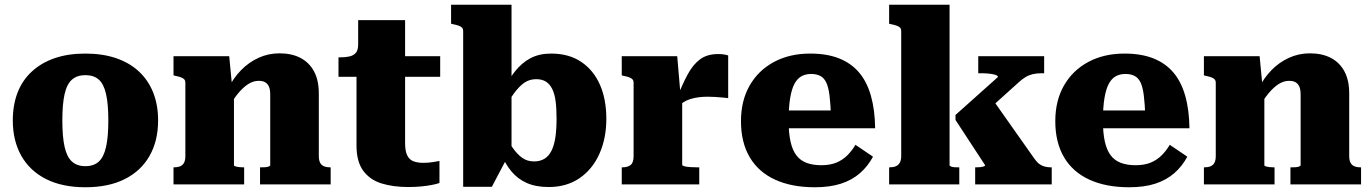

<svg xmlns="http://www.w3.org/2000/svg" viewBox="-20 -778 5784 810"><path d="M647 -270Q647 -184 611 -120.5Q575 -57 506.5 -22.5Q438 12 340 12Q243 12 174.5 -22.5Q106 -57 70 -120.5Q34 -184 34 -270Q34 -335 54 -387Q74 -439 114 -476Q154 -513 210.5 -532.5Q267 -552 340 -552Q413 -552 470 -532.5Q527 -513 566.5 -476Q606 -439 626.5 -387Q647 -335 647 -270ZM243 -270Q243 -201 252.5 -158.5Q262 -116 283.5 -96.5Q305 -77 340 -77Q376 -77 397 -96.5Q418 -116 427.5 -158.5Q437 -201 437 -270Q437 -339 427.5 -381Q418 -423 397 -442Q376 -461 340 -461Q305 -461 283.5 -442Q262 -423 252.5 -381Q243 -339 243 -270Z M712 0V-72H714Q729 -72 740 -76.5Q751 -81 756.5 -91.5Q762 -102 762 -120V-428Q762 -438 757.5 -443Q753 -448 744 -451.5Q735 -455 720 -458L712 -460V-541H947L959 -416L967 -414V-81Q967 -78 973.5 -76Q980 -74 989 -73Q998 -72 1006 -72H1010V0ZM1375 0H1077V-72H1080Q1088 -72 1097.5 -72.5Q1107 -73 1113.5 -75.5Q1120 -78 1120 -81V-379Q1120 -399 1115 -411.5Q1110 -424 1099.5 -430.5Q1089 -437 1071 -437Q1049 -437 1027.5 -423.5Q1006 -410 984.5 -384Q963 -358 940 -317L943 -405Q964 -448 996.5 -481.5Q1029 -515 1070.5 -534Q1112 -553 1159 -553Q1211 -553 1248 -533.5Q1285 -514 1305 -476.5Q1325 -439 1325 -384V-120Q1325 -102 1330.5 -91.5Q1336 -81 1347 -76.5Q1358 -72 1372 -72H1375Z M1408 -454V-536H1415Q1438 -536 1455 -540Q1472 -544 1481.5 -555.5Q1491 -567 1491 -591L1608 -541H1837V-454ZM1689 -174Q1689 -141 1698 -122.5Q1707 -104 1724.5 -97.5Q1742 -91 1766 -91Q1789 -91 1808.5 -94.5Q1828 -98 1834 -99V-6Q1823 -2 1803 2Q1783 6 1757.5 8.5Q1732 11 1703 11Q1639 11 1590 -4Q1541 -19 1512.5 -57.5Q1484 -96 1484 -164V-522L1491 -530V-693H1689Z M2295 11Q2241 11 2202.5 -6Q2164 -23 2137.5 -55Q2111 -87 2091 -134L2096 -225Q2122 -185 2141.5 -156.5Q2161 -128 2182.5 -112.5Q2204 -97 2233 -97Q2258 -97 2276.5 -108Q2295 -119 2306.5 -142Q2318 -165 2323 -198.5Q2328 -232 2328 -277Q2328 -320 2324 -351Q2320 -382 2309.5 -403Q2299 -424 2282.5 -434Q2266 -444 2242 -444Q2215 -444 2193.5 -430Q2172 -416 2149 -385Q2126 -354 2095 -303V-381Q2122 -438 2151.5 -475.5Q2181 -513 2218 -532.5Q2255 -552 2305 -552Q2380 -552 2432 -517Q2484 -482 2511 -420.5Q2538 -359 2538 -277Q2538 -194 2508.5 -128.5Q2479 -63 2424.5 -26Q2370 11 2295 11ZM1934 -647Q1934 -656 1929.5 -661Q1925 -666 1915.5 -669.5Q1906 -673 1891 -676L1883 -678V-758H2138V-123L2123 -119L2055 10H1934Z M3052 -544V-364Q3044 -365 3029 -366.5Q3014 -368 2997 -369Q2980 -370 2965 -370Q2945 -370 2926.5 -367.5Q2908 -365 2892 -360Q2876 -355 2863 -346.5Q2850 -338 2838 -325L2834 -360Q2858 -421 2880.5 -463Q2903 -505 2933 -527.5Q2963 -550 3010 -550Q3025 -550 3036 -548Q3047 -546 3052 -544ZM2603 0V-72H2605Q2628 -72 2640.5 -82Q2653 -92 2653 -120V-428Q2653 -438 2648.5 -443Q2644 -448 2635 -451.5Q2626 -455 2611 -458L2603 -460V-541H2837L2851 -378L2858 -380V-83Q2858 -79 2867.5 -76.5Q2877 -74 2892 -73Q2907 -72 2923 -72H2930V0Z M3307 -268Q3307 -217 3315 -181Q3323 -145 3339.5 -123Q3356 -101 3382.5 -91Q3409 -81 3445 -81Q3482 -81 3508.5 -92Q3535 -103 3554.5 -122.5Q3574 -142 3589 -167L3663 -117Q3641 -76 3607.5 -47Q3574 -18 3527.5 -3Q3481 12 3417 12Q3320 12 3250 -20Q3180 -52 3143 -114.5Q3106 -177 3106 -267Q3106 -353 3142.5 -417Q3179 -481 3245 -516.5Q3311 -552 3398 -552Q3468 -552 3519 -532Q3570 -512 3603.5 -473Q3637 -434 3654 -374.5Q3671 -315 3672 -237H3259V-312H3505L3486 -282Q3484 -339 3479.5 -375Q3475 -411 3465.5 -430.5Q3456 -450 3440 -458Q3424 -466 3402 -466Q3379 -466 3361.5 -456.5Q3344 -447 3332 -425Q3320 -403 3313.5 -364.5Q3307 -326 3307 -268Z M4417 0H4094V-72H4099Q4108 -72 4116.5 -73Q4125 -74 4130.5 -76Q4136 -78 4136 -81L4011 -272V-293L4190 -453Q4190 -459 4178.5 -462.5Q4167 -466 4151 -467.5Q4135 -469 4119 -469H4107V-541H4385V-469H4374Q4353 -469 4336.5 -465Q4320 -461 4306 -452.5Q4292 -444 4278 -431L4106 -276L4156 -375L4345 -107Q4355 -93 4365.5 -85.5Q4376 -78 4388.5 -75Q4401 -72 4414 -72H4417ZM3986 -758V-81Q3986 -78 3992 -75.5Q3998 -73 4007 -72.5Q4016 -72 4023 -72H4027V0H3731V-72H3733Q3748 -72 3759 -76.5Q3770 -81 3776 -91.5Q3782 -102 3782 -120V-647Q3782 -656 3777.5 -661Q3773 -666 3763.5 -669.5Q3754 -673 3739 -676L3731 -678V-758Z M4633 -268Q4633 -217 4641 -181Q4649 -145 4665.5 -123Q4682 -101 4708.5 -91Q4735 -81 4771 -81Q4808 -81 4834.5 -92Q4861 -103 4880.5 -122.5Q4900 -142 4915 -167L4989 -117Q4967 -76 4933.5 -47Q4900 -18 4853.5 -3Q4807 12 4743 12Q4646 12 4576 -20Q4506 -52 4469 -114.5Q4432 -177 4432 -267Q4432 -353 4468.5 -417Q4505 -481 4571 -516.5Q4637 -552 4724 -552Q4794 -552 4845 -532Q4896 -512 4929.5 -473Q4963 -434 4980 -374.5Q4997 -315 4998 -237H4585V-312H4831L4812 -282Q4810 -339 4805.5 -375Q4801 -411 4791.5 -430.5Q4782 -450 4766 -458Q4750 -466 4728 -466Q4705 -466 4687.5 -456.5Q4670 -447 4658 -425Q4646 -403 4639.5 -364.5Q4633 -326 4633 -268Z M5059 0V-72H5061Q5076 -72 5087 -76.5Q5098 -81 5103.5 -91.5Q5109 -102 5109 -120V-428Q5109 -438 5104.5 -443Q5100 -448 5091 -451.5Q5082 -455 5067 -458L5059 -460V-541H5294L5306 -416L5314 -414V-81Q5314 -78 5320.5 -76Q5327 -74 5336 -73Q5345 -72 5353 -72H5357V0ZM5722 0H5424V-72H5427Q5435 -72 5444.5 -72.5Q5454 -73 5460.5 -75.5Q5467 -78 5467 -81V-379Q5467 -399 5462 -411.5Q5457 -424 5446.5 -430.5Q5436 -437 5418 -437Q5396 -437 5374.5 -423.5Q5353 -410 5331.5 -384Q5310 -358 5287 -317L5290 -405Q5311 -448 5343.5 -481.5Q5376 -515 5417.5 -534Q5459 -553 5506 -553Q5558 -553 5595 -533.5Q5632 -514 5652 -476.5Q5672 -439 5672 -384V-120Q5672 -102 5677.5 -91.5Q5683 -81 5694 -76.5Q5705 -72 5719 -72H5722Z"/></svg>

Font: Roboto Serif ExtraBold
Style: Regular
Weight: 800
Designer: Greg Gazdowicz
Foundry: Commercial Type
Version: Version 1.008